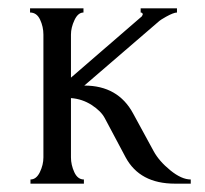

<svg xmlns="http://www.w3.org/2000/svg" viewBox="-20 -440 491 460"><path d="M299 -168 348 -78Q361 -54 388 -32Q415 -10 437 -10V0H399Q315 0 281 -63L231 -157Q222 -174 199.5 -188.5Q177 -203 150 -205V-63Q150 -45 158 -27.5Q166 -10 181 -10V0H53V-10Q67 -10 75.5 -27.5Q84 -45 84 -63V-357Q84 -376 76 -393Q68 -410 52 -410V-420H180V-410Q167 -410 158.5 -392Q150 -374 150 -357V-254L320 -401Q320 -402 321 -403L322 -405Q322 -410 317 -410V-420H404V-410Q396 -410 378 -400Q364 -392 362 -390L182 -235Q263 -235 299 -168Z"/></svg>

Font: Forum
Style: Regular
Weight: 400
Designer: Denis Masharov
Foundry: Denis Masharov
Version: Version 1.000